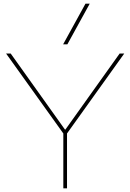

<svg xmlns="http://www.w3.org/2000/svg" viewBox="-20 -1020 706 1040"><path d="M323 -297 13 -730H38L332 -318H334L628 -730H653L343 -297V0H323ZM322 -780 443 -1000H466L345 -780Z"/></svg>

Font: Enso Thin
Style: Regular
Weight: 100
Designer: Coji Morishita
Foundry: UNDERFOREST DESIGN
Version: Version 1.000